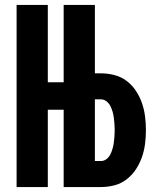

<svg xmlns="http://www.w3.org/2000/svg" viewBox="-20 -755 640 775"><path d="M47 0V-735H173V-423H300V-312H173V0ZM237 0V-735H363V-459H387Q415 -459 442 -452Q469 -445 491 -428.5Q513 -412 528.5 -388.5Q544 -365 553 -339Q562 -313 565.5 -285Q569 -257 569 -230Q569 -202 565.5 -174.5Q562 -147 553 -121Q544 -95 528.5 -71.5Q513 -48 491 -31Q469 -14 442 -7Q415 0 387 0ZM387 -105Q400 -105 410 -113Q420 -121 425.5 -132Q431 -143 434.5 -155.5Q438 -168 439.5 -180Q441 -192 442 -204.5Q443 -217 443 -230Q443 -242 442 -254.5Q441 -267 439.5 -279.5Q438 -292 434.5 -304Q431 -316 425.5 -327Q420 -338 410 -346Q400 -354 387 -354H363V-105Z"/></svg>

Font: Iosevka Curly XBdEx
Style: Regular
Weight: 800
Width: 7
Monospace: yes
Designer: Belleve Invis
Foundry: Belleve Invis
Version: Version 11.1.0; ttfautohint (v1.8.3)